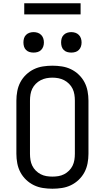

<svg xmlns="http://www.w3.org/2000/svg" viewBox="-20 -1144 640 1172"><path d="M300 8Q271 8 242 3.5Q213 -1 187 -13.5Q161 -26 139.5 -46.5Q118 -67 104.5 -92.5Q91 -118 85.5 -147Q80 -176 80 -205V-530Q80 -559 85.5 -588Q91 -617 104.5 -642.5Q118 -668 139.5 -688.5Q161 -709 187 -721.5Q213 -734 242 -738.5Q271 -743 300 -743Q329 -743 358 -738.5Q387 -734 413 -721.5Q439 -709 460.5 -688.5Q482 -668 495.5 -642.5Q509 -617 514.5 -588Q520 -559 520 -530V-205Q520 -176 514.5 -147Q509 -118 495.5 -92.5Q482 -67 460.5 -46.5Q439 -26 413 -13.5Q387 -1 358 3.5Q329 8 300 8ZM300 -66Q319 -66 337 -69Q355 -72 371.5 -80.5Q388 -89 401.5 -102.5Q415 -116 423 -132.5Q431 -149 434 -167.5Q437 -186 437 -205V-530Q437 -549 434 -567.5Q431 -586 423 -602.5Q415 -619 401.5 -632.5Q388 -646 371.5 -654.5Q355 -663 337 -666.5Q319 -670 300 -670Q281 -670 263 -666.5Q245 -663 228.5 -654.5Q212 -646 198.5 -632.5Q185 -619 177 -602.5Q169 -586 166 -567.5Q163 -549 163 -530V-205Q163 -186 166 -167.5Q169 -149 177 -132.5Q185 -116 198.5 -102.5Q212 -89 228.5 -80.5Q245 -72 263 -69Q281 -66 300 -66ZM415 -823Q402 -823 390 -826.5Q378 -830 369 -839Q360 -848 356.5 -860Q353 -872 353 -885Q353 -898 356.5 -910Q360 -922 369 -931Q378 -940 390 -944Q402 -948 415 -948Q428 -948 440 -944Q452 -940 461 -931Q470 -922 474 -910Q478 -898 478 -885Q478 -872 474 -860Q470 -848 461 -839Q452 -830 440 -826.5Q428 -823 415 -823ZM185 -823Q172 -823 160 -826.5Q148 -830 139 -839Q130 -848 126.5 -860Q123 -872 123 -885Q123 -898 126.5 -910Q130 -922 139 -931Q148 -940 160 -944Q172 -948 185 -948Q198 -948 210 -944Q222 -940 231 -931Q240 -922 244 -910Q248 -898 248 -885Q248 -872 244 -860Q240 -848 231 -839Q222 -830 210 -826.5Q198 -823 185 -823ZM472 -1056H128V-1124H472Z"/></svg>

Font: Iosevka Fixed Extended
Style: Regular
Weight: 400
Width: 7
Monospace: yes
Designer: Belleve Invis
Foundry: Belleve Invis
Version: Version 24.1.1; ttfautohint (v1.8.4)